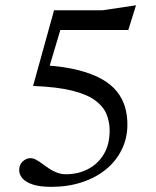

<svg xmlns="http://www.w3.org/2000/svg" viewBox="-20 -716 606 746"><path d="M180 10Q134.5 10 107 0.8Q79.5 -8.5 67 -23.2Q54.5 -38 54.5 -54.5Q54.5 -76.5 68.5 -89Q82.5 -101.5 98.5 -101.5Q109 -101.5 120.5 -95.2Q132 -89 144.2 -79.8Q156.5 -70.5 170.8 -61Q185 -51.5 201.5 -45.2Q218 -39 237 -39Q282.5 -39 321 -58.5Q359.5 -78 382.8 -116Q406 -154 406 -209Q406 -242.5 393.8 -272.5Q381.5 -302.5 349.8 -326Q318 -349.5 259.5 -364Q201 -378.5 108.5 -382L190 -676H378L508.5 -695.5L478.5 -599.5H189.5L220 -618L158 -410.5L150 -462.5Q226.5 -458 282 -444Q337.5 -430 375 -409Q412.5 -388 434.2 -360.5Q456 -333 465.5 -301Q475 -269 475 -232.5Q475 -179.5 453.2 -135Q431.5 -90.5 391.8 -58Q352 -25.5 298 -7.8Q244 10 180 10Z"/></svg>

Font: Newsreader 16pt 16pt
Style: Regular
Weight: 400
Version: Version 1.003